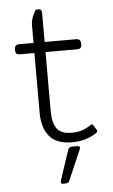

<svg xmlns="http://www.w3.org/2000/svg" viewBox="-58 -679 549 929"><g transform="rotate(-5 216.5 -214.5)"><path d="M127 -141V-431H58Q46 -431 40.5 -435.5Q35 -440 35 -451V-458Q35 -480 58 -480H127V-565Q127 -582 131 -595Q135 -608 146 -630Q149 -636 151.5 -638Q154 -640 159 -640H166Q181 -640 181 -622V-480H333Q356 -480 356 -458V-451Q356 -440 350.5 -435.5Q345 -431 333 -431H181V-144Q181 -86 202 -58.5Q223 -31 273 -31Q302 -31 323 -38Q344 -45 367 -60Q372 -63 374 -63Q378 -63 381 -57L395 -35Q397 -31 397 -29Q397 -24 390 -19Q340 15 271 15Q196 15 161.5 -26.5Q127 -68 127 -141ZM200 203Q200 198 201 195L249 50Q252 42 256.5 39Q261 36 271 36H295Q307 36 307 44L305 52L241 200Q238 206 233.5 208.5Q229 211 221 211H209Q200 211 200 203Z"/></g></svg>

Font: Mitr ExtraLight
Style: Regular
Weight: 275
Designer: Thanarat Vachiruckul
Foundry: Cadson Demak Co.,Ltd.
Version: Version 1.001